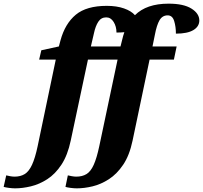

<svg xmlns="http://www.w3.org/2000/svg" viewBox="-159 -790 1110 1050"><path d="M-76 240Q-91 240 -110 237.5Q-129 235 -139 232L-125 169Q-117 171 -104 173.5Q-91 176 -79 176Q-47 176 -24 162Q-1 148 16 111.5Q33 75 47 9L146 -464H55L67 -515L163 -536L172 -570Q197 -661 255.5 -709.5Q314 -758 425 -758Q479 -758 519 -744Q559 -730 579 -707Q642 -770 763 -770Q845 -770 888 -743Q931 -716 931 -678Q931 -645 898.5 -625.5Q866 -606 803 -606Q803 -644 793.5 -675Q784 -706 758 -706Q729 -706 713.5 -679.5Q698 -653 688 -600L675 -536H807L792 -464H659L566 -21Q549 60 514.5 111Q480 162 436.5 190Q393 218 347.5 229Q302 240 261 240Q246 240 227 237.5Q208 235 199 232L212 169Q220 171 233.5 173.5Q247 176 258 176Q291 176 314 162Q337 148 353.5 111.5Q370 75 384 9L484 -464H322L228 -22Q211 59 177 110.5Q143 162 99.5 190Q56 218 10 229Q-36 240 -76 240ZM500 -536 509 -572Q514 -594 521 -614Q503 -612 478 -612Q478 -645 462.5 -670Q447 -695 422 -695Q394 -695 378.5 -671Q363 -647 355 -609L338 -536Z"/></svg>

Font: Noto Serif ExtraBold
Style: Italic
Weight: 800
Italic angle: -12°
Designer: Monotype Design Team
Foundry: Monotype Imaging Inc.
Version: Version 2.013